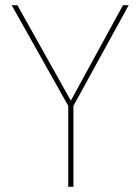

<svg xmlns="http://www.w3.org/2000/svg" viewBox="-20 -720 541 740"><path d="M243 0V-312L25 -700H47L253 -332L454 -700H476L263 -312V0Z"/></svg>

Font: DM Sans 9pt Thin
Style: Regular
Weight: 250
Version: Version 4.004;gftools[0.9.30]